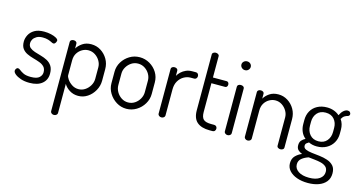

<svg xmlns="http://www.w3.org/2000/svg" viewBox="-92 -1108 3286 1750"><g transform="rotate(15 1551.0 -233.0)"><path d="M191 7Q144 7 109 -5Q74 -17 54 -33.5Q34 -50 34 -65Q34 -72 37 -78.5Q40 -85 45.5 -90Q51 -95 57 -95Q68 -95 81.5 -83.5Q95 -72 119.5 -60Q144 -48 189 -48Q246 -48 269 -69.5Q292 -91 292 -119Q292 -152 274.5 -170.5Q257 -189 228.5 -199.5Q200 -210 168.5 -218.5Q137 -227 108.5 -240.5Q80 -254 62.5 -278Q45 -302 45 -343Q45 -375 61 -406.5Q77 -438 111.5 -458.5Q146 -479 203 -479Q236 -479 267 -472Q298 -465 317.5 -453.5Q337 -442 337 -430Q337 -425 333.5 -417Q330 -409 324 -402.5Q318 -396 310 -396Q302 -396 288.5 -403.5Q275 -411 254 -417.5Q233 -424 204 -424Q168 -424 146 -411Q124 -398 114 -380.5Q104 -363 104 -346Q104 -317 122 -302Q140 -287 168.5 -277.5Q197 -268 228.5 -259.5Q260 -251 288.5 -236Q317 -221 334.5 -194Q352 -167 352 -122Q352 -63 310 -28Q268 7 191 7Z M482 232Q469 232 459.5 224Q450 216 450 206V-449Q450 -460 459.5 -466.5Q469 -473 482 -473Q495 -473 504 -466.5Q513 -460 513 -449V-403Q530 -432 564 -455.5Q598 -479 647 -479Q697 -479 737.5 -453.5Q778 -428 802.5 -386Q827 -344 827 -292V-183Q827 -134 802.5 -90Q778 -46 738 -19.5Q698 7 650 7Q604 7 568 -16Q532 -39 515 -70V206Q515 216 505.5 224Q496 232 482 232ZM638 -53Q671 -53 699 -71.5Q727 -90 744.5 -120Q762 -150 762 -183V-292Q762 -324 745 -353Q728 -382 699.5 -400.5Q671 -419 636 -419Q606 -419 578.5 -403.5Q551 -388 533 -360Q515 -332 515 -292V-152Q515 -137 531 -113.5Q547 -90 575 -71.5Q603 -53 638 -53Z M1105 7Q1054 7 1011 -19.5Q968 -46 941.5 -89.5Q915 -133 915 -183V-292Q915 -342 941 -384.5Q967 -427 1010 -453Q1053 -479 1105 -479Q1156 -479 1199.5 -453.5Q1243 -428 1269 -386Q1295 -344 1295 -292V-183Q1295 -134 1269 -90Q1243 -46 1199.5 -19.5Q1156 7 1105 7ZM1105 -53Q1140 -53 1168 -71.5Q1196 -90 1213 -120Q1230 -150 1230 -183V-292Q1230 -324 1213.5 -353Q1197 -382 1168.5 -400.5Q1140 -419 1105 -419Q1070 -419 1042 -400.5Q1014 -382 997 -353Q980 -324 980 -292V-183Q980 -150 997 -120Q1014 -90 1042.5 -71.5Q1071 -53 1105 -53Z M1434 0Q1421 0 1411.5 -8Q1402 -16 1402 -26V-449Q1402 -460 1411.5 -466.5Q1421 -473 1434 -473Q1447 -473 1456 -466.5Q1465 -460 1465 -449V-400Q1476 -420 1495 -438Q1514 -456 1540 -467.5Q1566 -479 1599 -479H1634Q1645 -479 1652.5 -470.5Q1660 -462 1660 -449Q1660 -437 1652.5 -428Q1645 -419 1634 -419H1599Q1566 -419 1535.5 -401.5Q1505 -384 1486 -351.5Q1467 -319 1467 -273V-26Q1467 -16 1457.5 -8Q1448 0 1434 0Z M1889 0Q1812 0 1771 -35Q1730 -70 1730 -147V-674Q1730 -685 1740.5 -691.5Q1751 -698 1762 -698Q1775 -698 1785 -691.5Q1795 -685 1795 -674V-473H1925Q1935 -473 1941 -465Q1947 -457 1947 -446Q1947 -435 1941 -427Q1935 -419 1925 -419H1795V-147Q1795 -98 1816 -78.5Q1837 -59 1889 -59H1917Q1931 -59 1938.5 -50.5Q1946 -42 1946 -30Q1946 -18 1938.5 -9Q1931 0 1917 0Z M2059 0Q2046 0 2036.5 -8Q2027 -16 2027 -26V-449Q2027 -460 2036.5 -466.5Q2046 -473 2059 -473Q2073 -473 2082.5 -466.5Q2092 -460 2092 -449V-26Q2092 -16 2082.5 -8Q2073 0 2059 0ZM2059 -613Q2041 -613 2028 -625.5Q2015 -638 2015 -655Q2015 -672 2028 -684Q2041 -696 2059 -696Q2078 -696 2090.5 -684Q2103 -672 2103 -655Q2103 -638 2090.5 -625.5Q2078 -613 2059 -613Z M2248 0Q2235 0 2225.5 -8Q2216 -16 2216 -26V-449Q2216 -460 2225.5 -466.5Q2235 -473 2248 -473Q2261 -473 2270 -466.5Q2279 -460 2279 -449V-403Q2295 -432 2329 -455.5Q2363 -479 2413 -479Q2461 -479 2501.5 -453.5Q2542 -428 2566 -386Q2590 -344 2590 -292V-26Q2590 -13 2580 -6.5Q2570 0 2557 0Q2546 0 2535.5 -6.5Q2525 -13 2525 -26V-292Q2525 -324 2508 -353Q2491 -382 2463 -400.5Q2435 -419 2401 -419Q2371 -419 2343.5 -403.5Q2316 -388 2298.5 -360Q2281 -332 2281 -292V-26Q2281 -16 2271.5 -8Q2262 0 2248 0Z M2878 232Q2819 232 2773.5 215.5Q2728 199 2701.5 169.5Q2675 140 2675 99Q2675 55 2701 29Q2727 3 2760 -10Q2736 -19 2720.5 -34.5Q2705 -50 2705 -79Q2705 -107 2719 -123.5Q2733 -140 2755 -151Q2728 -173 2714 -205.5Q2700 -238 2700 -277V-315Q2700 -363 2721 -400Q2742 -437 2781 -458Q2820 -479 2872 -479Q2907 -479 2937 -468Q2967 -457 2989 -437Q3004 -468 3023 -484Q3042 -500 3060 -500Q3075 -500 3082.5 -491.5Q3090 -483 3090 -474Q3090 -465 3085 -459.5Q3080 -454 3073 -452Q3061 -450 3045.5 -441Q3030 -432 3017 -409Q3031 -390 3038 -366Q3045 -342 3045 -315V-277Q3045 -230 3023 -192Q3001 -154 2961.5 -132.5Q2922 -111 2871 -111Q2828 -111 2794 -128Q2783 -122 2773 -113.5Q2763 -105 2763 -89Q2763 -67 2786 -57Q2809 -47 2844 -43Q2879 -39 2918.5 -34.5Q2958 -30 2993.5 -18Q3029 -6 3051.5 19Q3074 44 3074 90Q3074 137 3048.5 168.5Q3023 200 2979 216Q2935 232 2878 232ZM2877 183Q2940 183 2975.5 158Q3011 133 3011 92Q3011 60 2991.5 43.5Q2972 27 2942.5 20Q2913 13 2881.5 10Q2850 7 2827 4Q2792 15 2765 36Q2738 57 2738 93Q2738 133 2775 158Q2812 183 2877 183ZM2873 -160Q2924 -160 2952.5 -193.5Q2981 -227 2981 -277V-315Q2981 -364 2952.5 -397Q2924 -430 2872 -430Q2820 -430 2791.5 -397Q2763 -364 2763 -315V-278Q2763 -228 2792 -194Q2821 -160 2873 -160Z"/></g></svg>

Font: Dosis
Style: Regular
Weight: 400
Designer: EdgarTolentino, PabloImpallari, IginoMarini
Foundry: EdgarTolentino, PabloImpallari, IginoMarini
Version: Version 3.001; ttfautohint (v1.8.2)